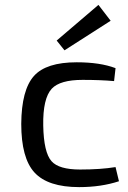

<svg xmlns="http://www.w3.org/2000/svg" viewBox="-20 -754 524 786"><path d="M244 -548 212 -588 383 -734 433 -669ZM467 -12Q394 12 304 12Q176 12 121 -48Q67 -107 67 -247Q68 -386 119 -443Q169 -499 294 -499Q390 -499 453 -475L447 -422Q392 -427 318 -427Q226 -427 192 -391Q155 -351 157 -240Q159 -130 191 -94Q221 -60 308 -60Q392 -60 453 -70Z"/></svg>

Font: Taylor Sans
Style: Regular
Weight: 400
Italic angle: -8°
Designer: Natanael Gama
Version: Version 1.001 September 8, 2015